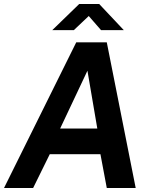

<svg xmlns="http://www.w3.org/2000/svg" viewBox="-28 -933 758 953"><path d="M-8 0 350.5 -723H502L645.5 0H502L470.5 -167.5H219L136.5 0ZM270.5 -295H455L406 -582ZM231.5 -783.5 365 -913H464.5L586.5 -783.5H473.5L412.5 -853.5L338.5 -783.5Z"/></svg>

Font: Public Sans Thin
Style: Bold Italic
Weight: 700
Italic angle: -8°
Version: Version 2.001